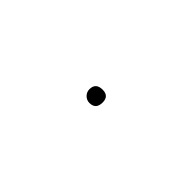

<svg xmlns="http://www.w3.org/2000/svg" viewBox="-17 -401 144 144"><g transform="rotate(45 55.0 -329.0)"><path d="M55.2 -335.9Q62 -335.9 62 -329.1Q62 -321.8 55.2 -321.8Q52.2 -321.8 50 -324Q47.9 -326.2 47.9 -329.1Q47.9 -335.9 55.2 -335.9Z"/></g></svg>

Font: Fira Sans Compressed Two
Style: Regular
Weight: 100
Width: 1
Designer: Carrois Corporate & Edenspiekermann AG
Foundry: Carrois Corporate GbR & Edenspiekermann AG
Version: Version 4.203;PS 004.203;hotconv 1.0.88;makeotf.lib2.5.64775